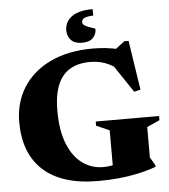

<svg xmlns="http://www.w3.org/2000/svg" viewBox="-60 -953 902 1022"><g transform="rotate(-5 391.0 -442.0)"><path d="M708 -85.5 733.5 -42.5V-33.5Q685.5 -16.5 635.8 -5.8Q586 5 533.2 10Q480.5 15 423.5 15Q325 15 251.5 -8.5Q178 -32 129 -77.2Q80 -122.5 55.8 -187Q31.5 -251.5 31.5 -333Q31.5 -438.5 82.8 -519Q134 -599.5 229 -644.8Q324 -690 455 -690Q490 -690 523.5 -686.5Q557 -683 603 -672.5L555.5 -660L626.5 -714H649L689.5 -450L655.5 -441.5L534.5 -622L588 -563.5Q552 -593 515.2 -606.5Q478.5 -620 434 -620Q387.5 -620 351.2 -606Q315 -592 290 -562.8Q265 -533.5 252 -487.2Q239 -441 239 -376.5Q239 -269.5 267.8 -198.5Q296.5 -127.5 345.8 -92Q395 -56.5 456.5 -56.5Q481.5 -56.5 503.2 -60.8Q525 -65 544.5 -73.8Q564 -82.5 581.5 -96L507.5 -16.5V-248.5L437.5 -279V-301.5H776V-279L708 -248.5ZM479 -792Q479 -763.5 460 -744.5Q441 -725.5 400.5 -725.5Q363.5 -725.5 343.5 -745.8Q323.5 -766 323.5 -800Q323.5 -826 338.5 -848.8Q353.5 -871.5 386.2 -885.2Q419 -899 473 -899L473.5 -864.5Q440.5 -863.5 426 -856.2Q411.5 -849 411.5 -834.5Q411.5 -824 421.8 -817.2Q432 -810.5 445.2 -806Q458.5 -801.5 468.8 -798Q479 -794.5 479 -792Z"/></g></svg>

Font: Newsreader 24pt ExtraBold
Style: Regular
Weight: 800
Designer: Hugues Gentile
Foundry: Production Type
Version: Version 1.003